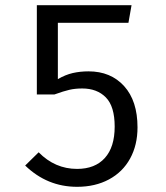

<svg xmlns="http://www.w3.org/2000/svg" viewBox="-20 -709 640 740"><path d="M475 -621H203V-404Q232 -421 260.5 -427.5Q289 -434 321 -434Q407 -434 458.5 -377Q510 -320 510 -218Q510 -150 481.5 -98Q453 -46 400 -17.5Q347 11 277 11Q162 11 77 -71L129 -122Q192 -58 277 -58Q346 -58 384 -100Q422 -142 422 -221Q422 -299 388 -333.5Q354 -368 297 -368Q270 -368 248 -363Q226 -358 190 -345H122V-689H487Z"/></svg>

Font: FiraDG Mono
Style: Regular
Weight: 400
Designer: Carrois Corporate & Edenspiekermann AG
Foundry: Carrois Corporate GbR & Edenspiekermann AG
Version: Version 3.206